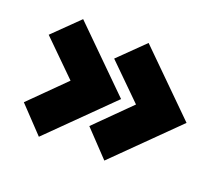

<svg xmlns="http://www.w3.org/2000/svg" viewBox="-84 -626 794 689"><g transform="rotate(20 313.0 -281.5)"><path d="M28 -154 159 -284 29 -412 126 -507 352 -284 121 -56ZM278 -154 409 -284 279 -412 376 -507 602 -284 371 -56Z"/></g></svg>

Font: Exo Black
Style: Regular
Weight: 900
Designer: Natanael Gama
Foundry: Natanael Gama
Version: Version 1.500; ttfautohint (v1.6)